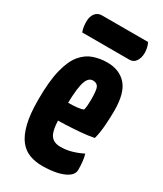

<svg xmlns="http://www.w3.org/2000/svg" viewBox="-175 -740 694 817"><g transform="rotate(30 172.0 -331.0)"><path d="M175 10Q141 10 112.5 -0.5Q84 -11 63.5 -37Q43 -63 31.5 -109Q20 -155 20 -226Q20 -317 34 -373Q48 -429 72.5 -458.5Q97 -488 129 -499Q161 -510 196 -510Q256 -510 290 -472Q324 -434 324 -347Q324 -311 321 -272.5Q318 -234 310 -205Q281 -199 243 -196Q205 -193 169 -191.5Q133 -190 109.5 -190Q86 -190 86 -190L88 -279Q88 -279 102.5 -278.5Q117 -278 138 -278Q159 -278 179 -280Q199 -282 210 -287Q213 -296 214 -311.5Q215 -327 215 -339Q215 -387 207.5 -400Q200 -413 181 -413Q168 -413 159 -402Q150 -391 145 -368.5Q140 -346 138 -312.5Q136 -279 136 -233Q136 -198 138.5 -172.5Q141 -147 147.5 -131Q154 -115 167.5 -107Q181 -99 202 -99Q229 -99 255.5 -106.5Q282 -114 308 -127Q313 -112 315 -90.5Q317 -69 317 -52Q317 -32 297.5 -18Q278 -4 246 3Q214 10 175 10ZM39 -567Q34 -581 32.5 -593Q31 -605 31 -617Q31 -641 43 -656.5Q55 -672 76 -672H302Q308 -660 310.5 -648Q313 -636 313 -625Q313 -600 302 -583.5Q291 -567 271 -567Z"/></g></svg>

Font: Yanone Kaffeesatz
Style: Bold
Weight: 700
Designer: Yanone (Cyrillic: Daniel Pouzeot, Huerta Tipografica, and Cyreal)
Foundry: Yanone
Version: Version 2.003